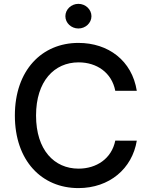

<svg xmlns="http://www.w3.org/2000/svg" viewBox="-20 -958 775 988"><path d="M573.2 -490.8H683.9C659.1 -646.3 537.3 -737.2 383.5 -737.2C195.3 -737.2 56.5 -596.2 56.5 -363.6C56.5 -131 194.6 9.9 383.5 9.9C543.3 9.9 660.2 -90.2 683.9 -234L573.2 -234.4C554.3 -141.3 476.2 -90.2 384.2 -90.2C259.6 -90.2 165.5 -185.7 165.5 -363.6C165.5 -540.1 259.2 -637.1 384.6 -637.1C477.3 -637.1 555 -584.9 573.2 -490.8ZM316.4 -874.6C316.4 -839.8 346.6 -811.4 383.5 -811.4C420.1 -811.4 450.6 -839.8 450.6 -874.6C450.6 -909.4 420.1 -938.2 383.5 -938.2C346.6 -938.2 316.4 -909.4 316.4 -874.6Z"/></svg>

Font: Margiela Sans Medium
Style: Regular
Weight: 500
Designer: Stefan Endress, Andreas Faust
Version: Version 1.100;FEAKit 1.0